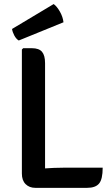

<svg xmlns="http://www.w3.org/2000/svg" viewBox="-20 -926 554 948"><path d="M202.5 1.5H154.5Q125 1.5 106.5 -16.8Q88 -35 88 -69V-681.5L94.5 -688H137.5Q172.5 -688 187.5 -670.2Q202.5 -652.5 202.5 -614.5ZM487 -98Q487 -41 469.2 -19.8Q451.5 1.5 410 1.5H154.5L95 -82.5Q144 -90.5 196.5 -94.2Q249 -98 292 -98ZM245 -906Q261 -894.5 275.8 -868.5Q290.5 -842.5 293.5 -816L72.5 -726Q59.5 -734 50.5 -751Q41.5 -768 39.5 -783Z"/></svg>

Font: Signika Negative Light Medium
Style: Regular
Weight: 500
Version: Version 2.001